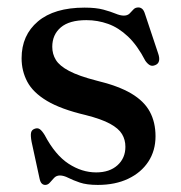

<svg xmlns="http://www.w3.org/2000/svg" viewBox="-20 -498 500 529"><path d="M245 -23Q282 -23 303.8 -42.8Q325.5 -62.5 325.5 -93.5Q325.5 -113 316.2 -128.5Q307 -144 283.2 -157Q259.5 -170 216 -181Q148 -197 109.5 -220Q71 -243 55.2 -272.8Q39.5 -302.5 39.5 -337.5Q39.5 -401 84.5 -439Q129.5 -477 213 -477Q244.5 -477 264.8 -471.5Q285 -466 298.2 -460.5Q311.5 -455 321 -455Q331 -455 336.8 -460.5Q342.5 -466 347.5 -471.8Q352.5 -477.5 361.5 -477.5Q367 -477.5 371.8 -473.5Q376.5 -469.5 379.5 -459.5L415.5 -351.5Q420 -339 418.2 -330.5Q416.5 -322 407.5 -318.5Q399 -315 392.8 -318.5Q386.5 -322 380.5 -330.5Q358.5 -373 332.5 -397.5Q306.5 -422 277.8 -432.2Q249 -442.5 218 -442.5Q171 -442.5 147.5 -422.5Q124 -402.5 124 -369Q124 -349 134 -332.8Q144 -316.5 170.5 -302.5Q197 -288.5 245.5 -276Q306 -261.5 341.5 -240.5Q377 -219.5 392.8 -190.2Q408.5 -161 408.5 -122.5Q408.5 -83 388.8 -52.8Q369 -22.5 333.2 -5.5Q297.5 11.5 249.5 11.5Q219 11.5 200 5Q181 -1.5 168.2 -8Q155.5 -14.5 145 -14.5Q135.5 -14.5 129.2 -8Q123 -1.5 117.5 5Q112 11.5 104.5 11.5Q99 11.5 95 7.5Q91 3.5 89 -6L67 -107.5Q64 -124 65.5 -132Q67 -140 75 -143Q83.5 -146.5 89.8 -142Q96 -137.5 103 -126Q132 -71 168.8 -47Q205.5 -23 245 -23Z"/></svg>

Font: Fraunces 28pt
Style: Regular
Weight: 400
Version: Version 1.000;[b76b70a41]